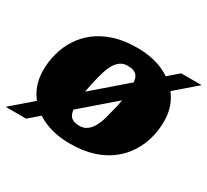

<svg xmlns="http://www.w3.org/2000/svg" viewBox="-160 -736 1009 934"><g transform="rotate(30 344.5 -269.5)"><path d="M315 -84Q339 -84 356.5 -97Q374 -110 386 -131.5Q398 -153 406 -181.5Q414 -210 421 -240Q428 -266 431.5 -289Q435 -312 437 -334.5Q439 -357 439 -381Q439 -404 434 -420.5Q429 -437 414.5 -446Q400 -455 373 -455Q349 -455 331.5 -442.5Q314 -430 302 -408Q290 -386 282 -358Q274 -330 267 -299Q261 -273 257 -250Q253 -227 251 -205Q249 -183 249 -158Q249 -136 254.5 -119Q260 -102 274 -93Q288 -84 315 -84ZM318 14Q231 14 165.5 -16.5Q100 -47 63.5 -102.5Q27 -158 27 -232Q27 -279 39.5 -326Q52 -373 78 -414Q104 -455 144.5 -486.5Q185 -518 241 -536Q297 -554 370 -554Q458 -554 523 -523Q588 -492 624.5 -437Q661 -382 661 -308Q661 -260 648.5 -213.5Q636 -167 610 -126Q584 -85 543.5 -53.5Q503 -22 447 -4Q391 14 318 14ZM-42 15 616 -553H731L73 15Z"/></g></svg>

Font: Roboto Serif Black
Style: Italic
Weight: 900
Italic angle: -10°
Version: Version 1.008